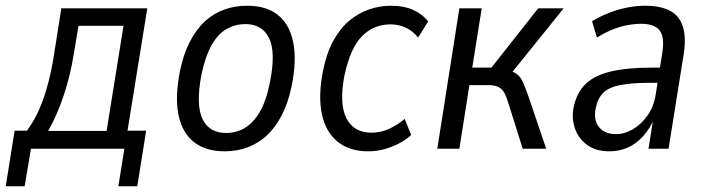

<svg xmlns="http://www.w3.org/2000/svg" viewBox="-46 -519 2466 670"><path d="M-26 131 5 -63H48Q74 -98 92 -140Q110 -182 123 -232.5Q136 -283 145 -344L168 -490H468L399 -63H464L433 131H367L388 0H62L40 131ZM122 -62H326L385 -429H228L212 -334Q200 -257 176.5 -186.5Q153 -116 122 -62Z M738 9Q672 9 631 -23Q590 -55 577 -117.5Q564 -180 582 -271Q594 -330 616.5 -373.5Q639 -417 669 -444.5Q699 -472 736.5 -485.5Q774 -499 817 -499Q883 -499 923.5 -467Q964 -435 977 -372.5Q990 -310 972 -220Q960 -161 937.5 -117.5Q915 -74 885.5 -46.5Q856 -19 818.5 -5Q781 9 738 9ZM743 -55Q778 -55 807.5 -72Q837 -89 860 -127.5Q883 -166 896 -232Q917 -337 893 -386Q869 -435 810 -435Q776 -435 746 -418.5Q716 -402 693.5 -363.5Q671 -325 657 -259Q637 -153 660.5 -104Q684 -55 743 -55Z M1239 9Q1173 9 1131.5 -25Q1090 -59 1077 -122Q1064 -185 1081 -271Q1093 -332 1116.5 -375.5Q1140 -419 1172 -446Q1204 -473 1241.5 -486Q1279 -499 1320 -499Q1363 -499 1395.5 -484.5Q1428 -470 1448 -444L1413 -388Q1396 -410 1371 -422Q1346 -434 1317 -434Q1289 -434 1264.5 -424.5Q1240 -415 1219 -394.5Q1198 -374 1182.5 -340Q1167 -306 1156 -256Q1137 -156 1163 -106Q1189 -56 1250 -56Q1282 -56 1311 -69Q1340 -82 1366 -104L1389 -48Q1369 -30 1344.5 -17.5Q1320 -5 1293.5 2Q1267 9 1239 9Z M1480 0 1557 -490H1635L1602 -283H1669L1832 -490H1921L1730 -253L1719 -275Q1746 -270 1758.5 -260Q1771 -250 1779 -232Q1787 -214 1799 -180L1860 0H1778L1729 -156Q1722 -180 1714.5 -194Q1707 -208 1694 -215Q1681 -222 1657 -222H1592L1557 0Z M2080 9Q2033 9 2002.5 -13.5Q1972 -36 1960 -71.5Q1948 -107 1956 -146Q1967 -197 1998 -226.5Q2029 -256 2085.5 -269.5Q2142 -283 2228 -283H2269L2261 -230H2223Q2159 -230 2119.5 -222.5Q2080 -215 2060 -196Q2040 -177 2033 -142Q2024 -102 2043.5 -76.5Q2063 -51 2104 -51Q2134 -51 2163.5 -68.5Q2193 -86 2215 -118Q2237 -150 2243 -195L2265 -334Q2274 -389 2256 -412.5Q2238 -436 2191 -436Q2157 -436 2119 -425.5Q2081 -415 2037 -388L2020 -445Q2050 -463 2081.5 -475Q2113 -487 2144.5 -493Q2176 -499 2205 -499Q2258 -499 2291 -482Q2324 -465 2336.5 -427.5Q2349 -390 2340 -331L2287 0H2217L2234 -107H2238Q2222 -70 2198 -43.5Q2174 -17 2144.5 -4Q2115 9 2080 9Z"/></svg>

Font: Nunito Sans 10pt Condensed
Style: Italic
Weight: 400
Width: 3
Italic angle: -9°
Designer: Vernon Adams
Foundry: Vernon Adams
Version: Version 3.101;gftools[0.9.27]